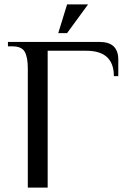

<svg xmlns="http://www.w3.org/2000/svg" viewBox="-20 -850 577 870"><path d="M106 -540Q106 -591 92 -615.5Q78 -640 36 -640H16V-660H431Q516 -660 516 -580V-505H496Q496 -620 371 -620H196V0H106ZM284 -830H379L284 -700H244Z"/></svg>

Font: El Messiri
Style: Regular
Weight: 400
Designer: Mohamed Gaber
Foundry: Kief Type Foundry
Version: Version 2.006